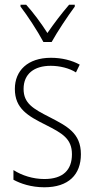

<svg xmlns="http://www.w3.org/2000/svg" viewBox="-20 -784 401 814"><path d="M164 -606H199C224 -651 266 -714 297 -756V-764H273C238 -723 210 -686 181 -644C155 -685 120 -732 91 -764H67V-756C95 -720 139 -653 164 -606ZM323 -130C323 -220 264 -249 191 -287C120 -323 80 -346 80 -407C80 -471 125 -505 195 -505C233 -505 274 -495 302 -477L318 -510C285 -528 243 -539 196 -539C97 -539 43 -484 43 -407C43 -323 99 -292 175 -254C244 -219 285 -196 285 -130C285 -64 248 -25 168 -25C120 -25 73 -40 37 -63V-22C66 -6 112 10 168 10C271 10 323 -44 323 -130Z"/></svg>

Font: Noto Sans Thai Looped Condensed ExtraLight
Style: Regular
Weight: 200
Width: 3
Designer: Sasikarn Vongin, Ben Mitchell
Foundry: The Fontpad Ltd
Version: Version 1.001